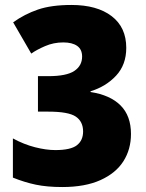

<svg xmlns="http://www.w3.org/2000/svg" viewBox="-20 -744 590 774"><path d="M489 -551Q489 -483 448 -439Q407 -395 345 -376V-373Q424 -361 466 -319Q508 -277 508 -204Q508 -142 477.5 -94Q447 -46 385 -18Q323 10 231 10Q170 10 124.5 0.5Q79 -9 32 -28V-186Q76 -162 121 -150.5Q166 -139 203 -139Q265 -139 290 -158.5Q315 -178 315 -214Q315 -254 285.5 -274Q256 -294 174 -294H133V-437H175Q248 -437 279.5 -458Q311 -479 311 -516Q311 -545 291 -559Q271 -573 235 -573Q196 -573 161.5 -558Q127 -543 106 -528L33 -654Q79 -687 133 -705.5Q187 -724 268 -724Q371 -724 430 -679Q489 -634 489 -551Z"/></svg>

Font: Noto Sans Hebrew SemiCondensed Black
Style: Regular
Weight: 900
Width: 4
Designer: Ben Nathan
Foundry: Google LLC
Version: Version 3.001; ttfautohint (v1.8.4.7-5d5b)